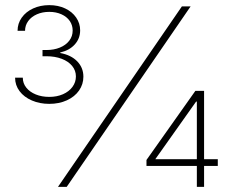

<svg xmlns="http://www.w3.org/2000/svg" viewBox="-20 -732 901 752"><path d="M692.4 -707H726.6L241.2 0H207ZM553.7 -105.5 745.1 -376H779.3V-108.4H833V-82H779.3V0H751V-82H553.7ZM751 -108.4V-334H748L588.9 -109.4V-108.4ZM39.1 -427.7H69.3Q69.3 -405.8 83 -388.7Q96.7 -371.6 120.1 -362.1Q143.6 -352.5 172.9 -352.5Q203.1 -352.5 226.8 -363Q250.5 -373.5 263.9 -391.8Q277.3 -410.2 277.3 -432.6Q277.3 -455.6 262.7 -473.6Q248 -491.7 221.7 -501.7Q195.3 -511.7 162.1 -511.7H146.5V-536.1H162.1Q191.4 -536.1 214.6 -545.7Q237.8 -555.2 251.2 -572.5Q264.6 -589.8 264.6 -612.3Q264.6 -633.3 253.2 -649.9Q241.7 -666.5 220.7 -676Q199.7 -685.5 172.9 -685.5Q146 -685.5 124.5 -676Q103 -666.5 90.6 -649.7Q78.1 -632.8 78.1 -611.3H48.8Q48.8 -640.1 65.2 -663.1Q81.5 -686 109.9 -699Q138.2 -711.9 172.9 -711.9Q207.5 -711.9 235.1 -699Q262.7 -686 278.3 -663.3Q293.9 -640.6 293.9 -613.3Q293.9 -581.1 272.9 -557.9Q252 -534.7 215.8 -526.4V-524.4Q258.3 -516.6 282.5 -491.7Q306.6 -466.8 306.6 -431.6Q306.6 -401.9 289.6 -377.4Q272.5 -353 241.9 -339.1Q211.4 -325.2 172.9 -325.2Q135.7 -325.2 105 -338.4Q74.2 -351.6 56.6 -375Q39.1 -398.4 39.1 -427.7Z"/></svg>

Font: Pretendard JP Thin
Style: Regular
Weight: 100
Designer: Base glyphs from Inter by Rasmus Andersson; Hangeul glyphs from Noto Sans CJK(Source Han Sans) by Jang Soo-young and Kan
Foundry: Kil Hyung-jin
Version: Version 1.309